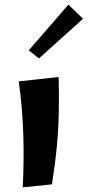

<svg xmlns="http://www.w3.org/2000/svg" viewBox="-20 -802 378 828"><path d="M204 -7 78 6Q84 -106 80.5 -220.5Q77 -335 61 -451L233 -470Q235 -389 233.5 -316.5Q232 -244 225 -169.5Q218 -95 204 -7ZM148 -550 104 -585 275 -782 338 -721Z"/></svg>

Font: Marhey Light Medium
Style: Regular
Weight: 500
Version: Version 1.000